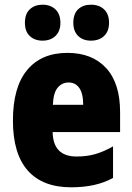

<svg xmlns="http://www.w3.org/2000/svg" viewBox="-20 -787 563 817"><path d="M267 -562Q372 -562 431.5 -497.5Q491 -433 491 -310V-225H204Q206 -121 306 -121Q349 -121 384.5 -131Q420 -141 461 -164V-30Q390 10 283 10Q161 10 98 -61.5Q35 -133 35 -274Q35 -416 95.5 -489Q156 -562 267 -562ZM272 -436Q244 -436 225.5 -414Q207 -392 205 -341H334Q334 -389 317.5 -412.5Q301 -436 272 -436ZM86 -690Q86 -728 107 -747.5Q128 -767 161 -767Q195 -767 216 -747Q237 -727 237 -690Q237 -654 216 -634Q195 -614 161 -614Q128 -614 107 -633.5Q86 -653 86 -690ZM292 -690Q292 -728 312.5 -747.5Q333 -767 367 -767Q402 -767 423 -747Q444 -727 444 -690Q444 -654 423 -634Q402 -614 367 -614Q333 -614 312.5 -634Q292 -654 292 -690Z"/></svg>

Font: Noto Sans Gujarati UI Condensed Black
Style: Regular
Weight: 900
Width: 3
Designer: Jelle Bosma - Monotype Design Team, Universal Thirst
Foundry: Monotype Imaging Inc.
Version: Version 2.106; ttfautohint (v1.8.4.7-5d5b)